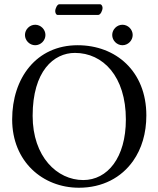

<svg xmlns="http://www.w3.org/2000/svg" viewBox="-20 -870 742 900"><path d="M97 -706C97 -680 119 -658 145 -658C171 -658 193 -680 193 -706C193 -732 171 -754 145 -754C119 -754 97 -732 97 -706ZM506 -706C506 -680 528 -658 554 -658C580 -658 602 -680 602 -706C602 -732 580 -754 554 -754C528 -754 506 -732 506 -706ZM331 -622C463 -622 570 -512 570 -310C570 -131 484 -26 370 -26C248 -26 133 -135 133 -327C133 -537 232 -622 331 -622ZM666 -329C666 -536 523 -658 344 -658C150.3 -658 37 -503.9 37 -310C37 -113 180 10 350 10C460.8 10 549.3 -37.7 604.2 -116C644 -172.7 666 -245 666 -329ZM440.3 -800C451.4 -800 460.7 -821 460.7 -833C460.7 -839 457.3 -850 448.8 -850H257.6C248.3 -850 238.9 -830 238.9 -818C238.9 -811 242.3 -800 250 -800Z"/></svg>

Font: Libertinus Math
Style: Regular
Weight: 400
Designer: Philipp H. Poll
Foundry: Khaled Hosny
Version: Version 6.2